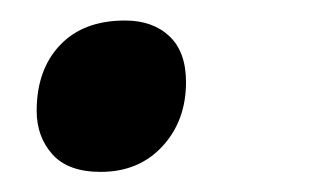

<svg xmlns="http://www.w3.org/2000/svg" viewBox="-20 -155 309 189"><path d="M16.1 -45.9Q16.1 -86.4 39.1 -110.6Q62 -134.8 103 -134.8Q130.4 -134.8 146.7 -119.4Q163.1 -104 163.1 -74.2Q163.1 -36.1 139.9 -11Q116.7 14.2 79.1 14.2Q46.9 14.2 31.5 -3.2Q16.1 -20.5 16.1 -45.9Z"/></svg>

Font: f5618774984       
Style: Italic
Weight: 600
Italic angle: -12°
Foundry: Ascender Corporation
Version: Version 1.10